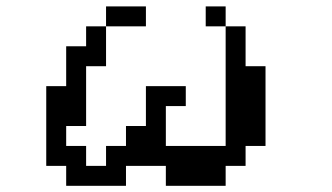

<svg xmlns="http://www.w3.org/2000/svg" viewBox="-20 -567 1040 602"><path d="M125 -46.9V-296.9H187.5V-421.9H250V-484.4H312.5V-359.4H250V-171.9H187.5V-109.4H250V-46.9H312.5V-109.4H375V-171.9H437.5V-296.9H562.5V-234.4H500V-109.4H687.5V-484.4H750V-359.4H812.5V-109.4H750V-46.9H687.5V15.6H500V-46.9H375V15.6H187.5V-46.9ZM687.5 -484.4H625V-546.9H687.5ZM312.5 -484.4V-546.9H437.5V-484.4Z"/></svg>

Font: KH Dot Dougenzaka 16
Style: Regular
Weight: 400
Designer: Original version for X68000 by Keitarou Hiraki (http://hp.vector.co.jp/authors/VA000874/) / TrueType conversion by Homem
Version: Version 1.00.20150527